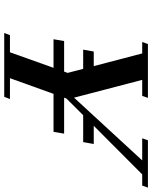

<svg xmlns="http://www.w3.org/2000/svg" viewBox="72 -774 703 886"><g transform="rotate(90 423.0 -331.5)"><path d="M132.8 0 142.6 -26.4H221.7L293.5 -227.5H161.6L169.9 -276.4H311L316.9 -292.5L298.3 -364.3H209.5L218.3 -413.1H285.6L227.1 -636.7H174.3L183.6 -663.1H432.1L422.9 -636.7H349.1L431.2 -322.3L720.7 -636.7H618.7L627.9 -663.1H846.2L836.9 -636.7H785.2L561 -413.1H645L636.2 -364.3H512.2L435.1 -287.1L431.2 -276.4H597.2L588.9 -227.5H413.6L341.3 -26.4H437.5L427.2 0Z"/></g></svg>

Font: Elstob 18pt SemiBold
Style: Italic
Weight: 600
Italic angle: -20°
Designer: Peter S. Baker
Version: Version 1.015